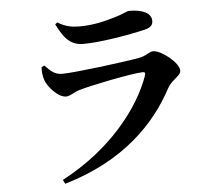

<svg xmlns="http://www.w3.org/2000/svg" viewBox="-56 -840 1112 962"><g transform="rotate(-5 500.0 -358.5)"><path d="M223 39 234 59C530 -28 696 -198 789 -373C811 -414 857 -429 857 -456C857 -495 771 -564 730 -564C708 -564 694 -543 657 -537C581 -523 328 -491 267 -491C229 -491 210 -510 181 -540L166 -533C165 -509 167 -491 174 -468C184 -437 234 -376 276 -376C298 -376 317 -395 347 -403C410 -422 613 -462 667 -464C679 -465 683 -460 679 -447C622 -285 469 -90 223 39ZM385 -631C471 -631 616 -656 696 -675C728 -682 739 -696 739 -716C739 -756 695 -776 628 -776C614 -776 599 -763 549 -749C507 -737 448 -720 374 -720C340 -720 305 -724 264 -750L253 -741C289 -668 322 -631 385 -631Z"/></g></svg>

Font: Source Han Serif CN
Style: Bold
Weight: 700
Designer: Ryoko NISHIZUKA 西塚涼子 (kana & ideographs); Frank Grießhammer (Latin, Greek & Cyrillic); Wenlong ZHANG 张文龙 (bopomofo); San
Foundry: Adobe
Version: Version 2.003;hotconv 1.1.1;makeotfexe 2.6.0